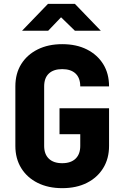

<svg xmlns="http://www.w3.org/2000/svg" viewBox="-20 -970 640 1000"><path d="M304 10Q231 10 176 -17.5Q121 -45 90.5 -94.5Q60 -144 60 -210V-520Q60 -587 90.5 -636Q121 -685 176 -712.5Q231 -740 304 -740Q378 -740 432.5 -712.5Q487 -685 517.5 -636Q548 -587 548 -520H398Q398 -564 373.5 -587Q349 -610 304 -610Q259 -610 234.5 -587Q210 -564 210 -520V-210Q210 -167 234.5 -143.5Q259 -120 304 -120Q349 -120 373.5 -143.5Q398 -167 398 -210V-271H290V-406H548V-210Q548 -144 517.5 -94.5Q487 -45 432.5 -17.5Q378 10 304 10ZM95 -810 230 -950H370L505 -810H370L298 -880L231 -810Z"/></svg>

Font: Tiny ExtraBold
Style: Regular
Weight: 800
Designer: Philipp Nurullin, Konstantin Bulenkov
Foundry: JetBrains
Version: Version 2.251; ttfautohint (v1.8.4.7-5d5b)